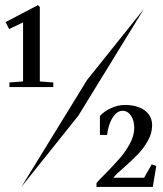

<svg xmlns="http://www.w3.org/2000/svg" viewBox="-20 -735 640 755"><path d="M288 -280 64 0 322 -420 546 -700ZM17.1 -410.8 74.5 -415.1 70.7 -411.3V-650.2L74 -648.5L15.8 -620.8L2.2 -648.2L129.1 -714.8L136.6 -707.6V-411.3L132.8 -415.1L189.5 -410.8V-392.6H17.1ZM394.1 -51.8Q427 -85.1 450 -111.4Q473 -137.7 490.4 -169.6Q507.9 -201.4 507.9 -231.8Q507.9 -261.5 495 -280.4Q482.1 -299.4 461.6 -299.4Q447.4 -299.4 434.7 -287.3Q422 -275.1 413.2 -253.5Q404.4 -231.8 401.2 -204.4H372.9V-278.9Q390.1 -298.1 417.5 -310.2Q444.8 -322.3 470.6 -322.3Q502.5 -322.3 526.7 -313Q550.9 -303.8 564.6 -285.8Q578.2 -267.8 578.2 -242.6Q578.2 -210.7 561.2 -180.9Q544.3 -151.1 521.5 -127.6Q498.7 -104 466.1 -75.3Q451.8 -63 441.7 -53.4Q431.5 -43.8 423.7 -33.9L419.5 -36H550.7L544.8 -32.8L576.6 -88.8L594.5 -82.4L580.8 0H359.4V-15.3Q369.5 -27.7 394.1 -51.8Z"/></svg>

Font: Wittgenstein
Style: Regular
Weight: 400
Designer: Jörg Drees
Foundry: Jörg Drees
Version: Version 1.003;Glyphs 3.1.2 (3151)